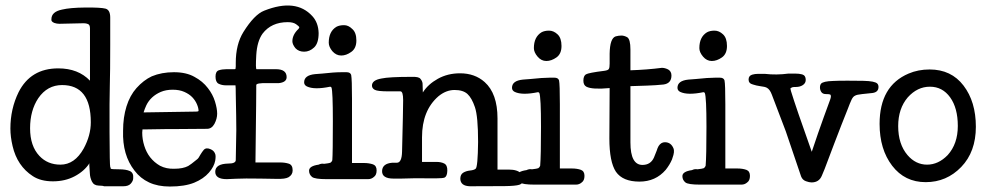

<svg xmlns="http://www.w3.org/2000/svg" viewBox="-20 -655 3588 702"><path d="M383 -591Q383 -591 383 -491Q383 -391 381.5 -341.5Q380 -292 380.5 -170.5Q381 -49 383 -45Q385 -41 385 -38Q389 -36 415 -36Q441 -36 455 -29.5Q469 -23 467 -3Q467 6 458.5 16Q450 26 431 26H394Q360 26 360 26Q358 24 340.5 23.5Q323 23 316 8.5Q309 -6 308.5 -21.5Q308 -37 307 -45Q306 -53 307 -58Q288 -29 253 -10.5Q218 8 173.5 8Q129 8 100 -11Q43 -48 26 -121Q18 -155 18 -185Q18 -257 48 -318Q92 -405 193 -405Q266 -405 309 -360Q309 -360 309 -551Q309 -564 302 -567Q295 -570 286.5 -570Q278 -570 197 -568Q188 -568 179 -571Q166 -576 168 -585Q168 -612 207 -620Q236 -627 292 -627.5Q348 -628 365.5 -623.5Q383 -619 383 -591ZM382 -449ZM312 -208Q312 -344 207 -344Q153 -344 120 -296Q90 -251 90 -186Q90 -121 124 -85Q154 -53 201 -53Q253 -53 286 -112Q312 -160 312 -208Z M568 -319Q531 -303 515 -270Q509 -257 505 -244L697 -247Q704 -247 706 -249Q706 -260 700 -274Q694 -288 683 -299.5Q672 -311 654 -319Q636 -327 611.5 -327Q587 -327 568 -319ZM520 -182H501Q500 -176 500 -170Q500 -146 507.5 -122Q515 -98 529 -80Q544 -61 565 -49Q588 -37 617 -38Q649 -38 668 -48Q677 -53 700 -72Q706 -76 713 -90Q719 -100 725 -107Q734 -117 751 -109Q762 -104 766 -94Q770 -87 767 -68Q763 -46 744 -24Q724 -1 690 13Q655 27 601 27Q557 27 525 12Q493 -3 472 -31Q427 -88 430 -177Q430 -226 442.5 -266Q455 -306 479 -333Q505 -362 535 -376Q571 -391 616 -391Q661 -391 691 -374Q721 -358 740 -333Q758 -310 766 -284Q774 -258 774 -239.5Q774 -221 764 -202Q754 -184 737 -184L606 -183H583Z M1195 -69Q1197 -94 1197 -212Q1197 -321 1192 -335Q1190 -338 1187 -338Q1129 -326 1102 -339Q1092 -344 1092 -354Q1092 -380 1132 -384Q1144 -385 1158 -386Q1158 -381 1158 -386Q1201 -391 1230 -391H1247Q1261 -391 1264 -381Q1267 -365 1267 -294Q1267 -177 1267 -59H1311Q1329 -59 1344 -54Q1357 -49 1357 -32Q1357 -15 1347 -8Q1338 0 1326 0H1174Q1131 0 1121 -8Q1110 -17 1110 -31Q1110 -48 1145 -53Q1155 -58 1165 -56Q1183 -58 1188 -60Q1193 -63 1195 -69ZM1195 -468Q1182 -484 1182 -499Q1182 -540 1210 -557Q1221 -563 1238 -563Q1254 -563 1268 -549Q1283 -536 1283 -507Q1283 -478 1264 -465Q1246 -452 1227.5 -452Q1209 -452 1195 -468ZM1028 -373Q1028 -354 999 -351Q999 -351 957 -351Q917 -352 917 -344Q917 -335 916.5 -272Q916 -209 914 -61H1005Q1022 -61 1036 -56.5Q1050 -52 1050 -32Q1050 -16 1035 -7Q1023 0 991 -1Q991 -1 932 -2Q873 -3 843.5 -1.5Q814 0 809 0Q767 0 767 -27Q767 -56 815 -57Q841 -57 842 -69Q844 -163 844 -179Q844 -220 842 -311Q842 -336 841 -343H806Q791 -343 779 -349Q768 -355 768 -375Q768 -394 780 -398Q792 -402 808 -402H837Q840 -402 841 -403Q842 -412 842 -412Q842 -412 842 -425Q842 -493 870 -538Q910 -602 946 -616Q1062 -662 1122 -596Q1144 -572 1145 -534Q1145 -497 1128.5 -481.5Q1112 -466 1092 -466Q1072 -466 1060 -479Q1049 -493 1049 -504Q1049 -528 1071 -549Q1075 -553 1074 -556Q1073 -559 1062.5 -566.5Q1052 -574 1032 -574Q972 -574 940 -532Q920 -504 917 -454Q914 -402 918 -402H989Q1028 -402 1028 -373Z M1698 26Q1664 25 1663 -1Q1663 -17 1673.5 -23.5Q1684 -30 1698.5 -31.5Q1713 -33 1719 -38Q1727 -44 1728 -136Q1728 -229 1716.5 -263Q1705 -297 1689 -311.5Q1673 -326 1642 -326Q1611 -326 1583 -303Q1523 -251 1523 -153Q1523 -103 1523 -63H1576Q1593 -63 1604.5 -57Q1616 -51 1615.5 -31Q1615 -11 1606 -6Q1599 -3 1576 -3H1550Q1496 -4 1446 -2H1419Q1376 -2 1377 -30Q1378 -57 1414 -60H1431Q1449 -60 1450 -100Q1454 -256 1454 -289Q1454 -321 1444 -321H1400Q1361 -321 1350.5 -326.5Q1340 -332 1340 -342Q1340 -362 1375 -368Q1402 -374 1485 -374Q1511 -375 1517 -367Q1524 -359 1525 -350Q1525 -336 1526 -317Q1545 -347 1581 -367Q1617 -387 1662 -387Q1716 -387 1752 -355Q1799 -313 1799 -222Q1799 -130 1799 -35H1840Q1873 -35 1886 -20Q1893 -13 1893 1.5Q1893 16 1879 20.5Q1865 25 1825 25.5Q1785 26 1698 26Z M1955 -49Q1958 -84 1958 -191.5Q1958 -299 1952 -315Q1950 -318 1947 -318Q1889 -306 1862 -319Q1852 -324 1852 -334Q1852 -360 1892 -364Q1904 -365 1918 -366Q1918 -361 1918 -366Q1965 -371 1990 -371H2007Q2021 -371 2024 -361Q2027 -347 2027 -274Q2027 -157 2027 -39H2071Q2090 -39 2104 -34Q2117 -29 2117 -12Q2117 5 2107 12Q2098 20 2086 20H1934Q1891 20 1881 12Q1870 3 1870 -11Q1870 -28 1905 -33Q1915 -38 1925 -36Q1943 -38 1948 -40Q1953 -43 1955 -49ZM1932 -479Q1932 -520 1960 -537Q1971 -543 1987.5 -543Q2004 -543 2018.5 -529.5Q2033 -516 2033 -487Q2033 -458 2014.5 -445Q1996 -432 1977.5 -432Q1959 -432 1945.5 -448Q1932 -464 1932 -479Z M2285 -134Q2285 -52 2329 -52Q2359 -52 2371 -79Q2377 -93 2381 -104Q2384 -114 2388 -121Q2397 -135 2411 -135Q2434 -135 2443 -111Q2444 -108 2444 -106Q2444 -105 2444 -98Q2444 -92 2437 -72Q2429 -53 2414 -34Q2377 9 2318 9Q2257 9 2232 -27Q2208 -63 2208 -149Q2209 -235 2209 -333Q2145 -327 2124 -338Q2113 -344 2113 -360Q2113 -377 2122 -383Q2132 -389 2189 -396Q2204 -398 2206 -403Q2209 -407 2209 -422Q2209 -438 2209 -459Q2210 -515 2231 -522Q2242 -525 2252 -525Q2262 -525 2273 -519Q2285 -512 2285 -474Q2285 -474 2285 -398Q2346 -400 2400 -407Q2411 -407 2423 -401Q2435 -394 2435 -379Q2435 -350 2406 -346Q2377 -343 2346 -342Q2315 -341 2285 -340Q2285 -340 2285 -134Z M2560 -49Q2563 -84 2563 -191.5Q2563 -299 2557 -315Q2555 -318 2552 -318Q2494 -306 2467 -319Q2457 -324 2457 -334Q2457 -360 2497 -364Q2509 -365 2523 -366Q2523 -361 2523 -366Q2570 -371 2595 -371H2612Q2626 -371 2629 -361Q2632 -347 2632 -274Q2632 -157 2632 -39H2676Q2695 -39 2709 -34Q2722 -29 2722 -12Q2722 5 2712 12Q2703 20 2691 20H2539Q2496 20 2486 12Q2475 3 2475 -11Q2475 -28 2510 -33Q2520 -38 2530 -36Q2548 -38 2553 -40Q2558 -43 2560 -49ZM2537 -479Q2537 -520 2565 -537Q2576 -543 2592.5 -543Q2609 -543 2623.5 -529.5Q2638 -516 2638 -487Q2638 -458 2619.5 -445Q2601 -432 2582.5 -432Q2564 -432 2550.5 -448Q2537 -464 2537 -479Z M2752 -385H2776Q2819 -380 2863 -386H2887Q2902 -386 2913 -383Q2926 -379 2926 -363Q2926 -351 2915.5 -344Q2905 -337 2890 -337H2884Q2877 -337 2871 -333Q2869 -332 2872 -322Q2890 -263 2948 -100Q2972 -172 2992 -227Q3012 -282 3015 -290Q3018 -298 3018 -303Q3018 -308 3015 -309.5Q3012 -311 3000 -311Q2988 -311 2983 -318.5Q2978 -326 2978 -335Q2978 -344 2982 -349Q2990 -358 3026 -359Q3043 -360 3079 -360Q3113 -360 3135.5 -359.5Q3158 -359 3170.5 -356.5Q3183 -354 3187.5 -349.5Q3192 -345 3192 -337Q3192 -318 3170 -315Q3152 -313 3132 -311Q3112 -309 3106 -305Q3099 -302 3093.5 -290.5Q3088 -279 3079 -255Q3058 -203 3030 -129.5Q3002 -56 2995 -37Q2992 -29 2985 -13Q2975 12 2947 12Q2939 12 2926.5 7.5Q2914 3 2909 -10Q2864 -144 2853 -175Q2842 -203 2802 -309Q2795 -328 2784 -334Q2777 -338 2759 -340Q2759 -336 2759 -340Q2745 -342 2733 -346Q2717 -350 2717 -364Q2717 -378 2730 -382Q2740 -385 2752 -385Z M3302 -386Q3337 -401 3379 -401Q3458 -401 3503 -342Q3548 -283 3548 -191.5Q3548 -100 3494.5 -44.5Q3441 11 3364.5 11Q3288 11 3242 -49Q3196 -109 3196 -202Q3196 -341 3302 -386ZM3299 -299Q3264 -258 3264 -194Q3264 -128 3298 -88Q3328 -53 3369.5 -53Q3411 -53 3445 -88Q3482 -129 3482 -194.5Q3482 -260 3454 -299Q3426 -338 3380 -338Q3334 -338 3299 -299Z"/></svg>

Font: Scratch Savers
Style: Book
Weight: 400
Designer: Pablo Impallari, Rodrigo Fuenzalida, Brenda Gallo
Foundry: Pablo Impallari, Rodrigo Fuenzalida, Brenda Gallo
Version: Version 4.0b1